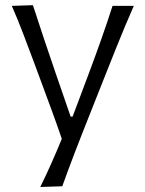

<svg xmlns="http://www.w3.org/2000/svg" viewBox="-20 -540 578 763"><path d="M140.1 203.1Q163.6 155.3 184.8 107.4Q206.1 59.6 225.6 11.7Q208 -40 188.7 -92.8Q169.4 -145.5 150.9 -195.3L116.2 -289.1Q95.2 -344.7 73.2 -403.1Q51.3 -461.4 26.9 -516.6L110.8 -519.5Q133.3 -450.2 155.3 -384.3Q177.2 -318.4 201.2 -249L260.7 -76.7H268.6L333.5 -249.5Q358.9 -317.4 382.3 -383.5Q405.8 -449.7 427.2 -516.6H511.7Q493.2 -474.6 476.8 -435.5Q460.4 -396.5 441.9 -350.1Q423.3 -303.7 397.5 -238.8L339.8 -93.3Q300.3 5.9 273.9 75Q247.6 144 227.5 200.2Z"/></svg>

Font: Pinar-DS1-FD Regular
Style: Regular
Weight: 400
Designer: Amin Abedi
Version: Version 3.000